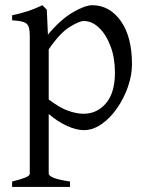

<svg xmlns="http://www.w3.org/2000/svg" viewBox="-20 -489 570 743"><path d="M26.9 234.4V213.4Q59.1 205.6 77.1 198.5Q95.2 191.4 95.2 183.1V-347.2Q95.2 -371.6 91.1 -384.8Q86.9 -397.9 72.5 -403.3Q58.1 -408.7 26.9 -410.2V-429.7Q60.5 -437 88.1 -446Q115.7 -455.1 144 -468.8L161.1 -451.7L165.5 -355Q214.4 -413.6 261.7 -441.2Q309.1 -468.8 336.9 -468.8Q403.8 -468.8 447.3 -408Q490.7 -347.2 490.7 -240.2Q490.7 -197.8 475.1 -153.1Q459.5 -108.4 433.1 -70.3Q406.7 -32.2 373.3 -8.8Q339.8 14.6 304.2 14.6Q275.9 14.6 239.5 -1.7Q203.1 -18.1 168.5 -47.9V183.1Q168.5 190.9 186.8 198.7Q205.1 206.5 251 213.4V234.4ZM303.2 -48.8Q355.5 -48.8 390.1 -89.4Q424.8 -129.9 424.8 -208Q424.8 -265.1 407.7 -310.3Q390.6 -355.5 363.3 -381.6Q335.9 -407.7 304.2 -407.7Q286.6 -407.7 249 -384.3Q211.4 -360.8 168.5 -297.9V-104Q211.9 -71.3 244.4 -60.1Q276.9 -48.8 303.2 -48.8Z"/></svg>

Font: David Libre
Style: Regular
Weight: 400
Designer: Ismar David, J. Victor Gaultney, Annie Olsen and Meir Sadan
Foundry: Monotype Imaging Inc. & SIL International
Version: Version 1.100; ttfautohint (v1.8.4.7-5d5b)